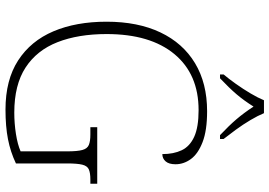

<svg xmlns="http://www.w3.org/2000/svg" viewBox="-161 -810 981 699"><g transform="rotate(90 329.5 -460.5)"><path d="M379 10Q271 10 200 -36Q129 -82 94 -164.5Q59 -247 59 -358Q59 -472 98 -554Q137 -636 210 -680Q283 -724 385 -724Q455 -724 497.5 -707.5Q540 -691 559 -665Q578 -639 578 -609Q578 -585 567.5 -573Q557 -561 541 -561Q541 -602 527 -631.5Q513 -661 478 -677Q443 -693 381 -693Q250 -693 177 -605Q104 -517 104 -358Q104 -255 133.5 -179.5Q163 -104 226 -63Q289 -22 390 -22Q429 -22 467.5 -28Q506 -34 531 -45V-215Q531 -252 526 -270Q521 -288 507.5 -293.5Q494 -299 470 -299H443V-324H649V-299H633Q610 -299 597 -293.5Q584 -288 579.5 -269.5Q575 -251 575 -214V-28Q533 -8 486.5 1Q440 10 379 10ZM251 -784Q267 -803 285.5 -829Q304 -855 320 -882Q336 -909 345 -931H392Q401 -909 417 -882Q433 -855 452 -829Q471 -803 486 -784V-771H472Q437 -804 414 -831Q391 -858 368 -893Q346 -858 323 -831Q300 -804 265 -771H251Z"/></g></svg>

Font: Noto Serif ExtraLight
Style: Regular
Weight: 200
Designer: Monotype Design Team
Foundry: Monotype Imaging Inc.
Version: Version 2.015; ttfautohint (v1.8.4.7-5d5b)